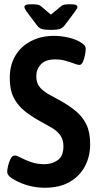

<svg xmlns="http://www.w3.org/2000/svg" viewBox="-20 -878 460 905"><path d="M191 7Q153 7 117 -2.5Q81 -12 52 -28Q36 -36 25 -46Q14 -56 14 -69Q14 -78 18 -96Q22 -114 30 -129.5Q38 -145 50 -145Q59 -145 78.5 -134.5Q98 -124 126.5 -114Q155 -104 190 -104Q225 -104 252 -123Q279 -142 279 -189Q279 -220 264 -240.5Q249 -261 224.5 -275.5Q200 -290 172 -305Q130 -328 97 -354Q64 -380 45 -417Q26 -454 26 -510Q26 -572 53 -616.5Q80 -661 127.5 -685Q175 -709 235 -709Q268 -709 302.5 -701Q337 -693 361 -678Q370 -673 377 -665.5Q384 -658 384 -647Q384 -636 380.5 -618Q377 -600 370.5 -586Q364 -572 354 -572Q346 -572 329 -578.5Q312 -585 289 -591.5Q266 -598 241 -598Q194 -598 172.5 -574.5Q151 -551 151 -519Q151 -486 168 -466.5Q185 -447 211.5 -432.5Q238 -418 267 -402Q308 -379 339 -353Q370 -327 387.5 -290.5Q405 -254 405 -199Q405 -141 380.5 -94.5Q356 -48 308.5 -20.5Q261 7 191 7ZM310 -858Q331 -858 338 -854.5Q345 -851 345 -845Q345 -841 341 -834.5Q337 -828 328 -816L285 -759Q275 -746 261.5 -741.5Q248 -737 220 -737Q191 -737 177 -741.5Q163 -746 154 -759L111 -816Q95 -837 95 -845Q95 -851 101.5 -854.5Q108 -858 129 -858Q142 -858 154 -856.5Q166 -855 174 -848L220 -809L267 -848Q275 -855 286 -856.5Q297 -858 310 -858Z"/></svg>

Font: Asap Condensed SemiBold
Style: Regular
Weight: 600
Width: 3
Designer: Pablo Cosgaya
Foundry: Omnibus-Type
Version: Version 3.001; ttfautohint (v1.8.4.7-5d5b)